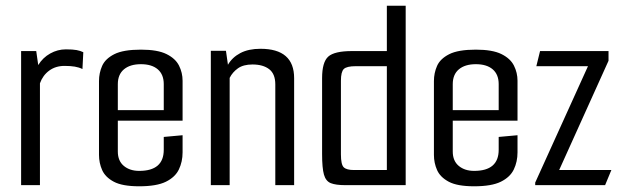

<svg xmlns="http://www.w3.org/2000/svg" viewBox="-20 -649 2180 673"><path d="M54 0V-470H107L114 -421Q130 -447 156 -461.5Q182 -476 211 -476Q235 -476 248.5 -473.5Q262 -471 272 -466L269 -407Q257 -413 242 -415.5Q227 -418 206 -418Q175 -418 152.5 -401.5Q130 -385 120 -357V0Z M468 4Q409 4 379 -12Q349 -28 338 -53Q327 -78 327 -106V-365Q327 -393 338 -418Q349 -443 380.5 -459Q412 -475 474 -475Q532 -475 563.5 -459.5Q595 -444 607.5 -419Q620 -394 620 -366V-226H393V-118Q393 -85 414 -67.5Q435 -50 468 -50Q554 -50 554 -124V-169L620 -175V-115Q620 -82 607 -55Q594 -28 561.5 -12Q529 4 468 4ZM393 -354V-263H554V-354Q554 -388 533 -406Q512 -424 474 -424Q436 -424 414.5 -406Q393 -388 393 -354Z M719 -471H772L779 -422Q794 -448 822.5 -463Q851 -478 893 -478Q1011 -478 1011 -375V0H945V-353Q945 -390 923.5 -406.5Q902 -423 865 -423Q833 -423 814 -409.5Q795 -396 785 -376V0H719Z M1191 0Q1157 0 1139.5 -7Q1122 -14 1115.5 -37Q1109 -60 1109 -109V-375Q1109 -431 1130.5 -450.5Q1152 -470 1214 -470H1336V-629H1402V0ZM1336 -53V-417H1227Q1195 -417 1185 -407Q1175 -397 1175 -366V-108Q1175 -72 1185 -62.5Q1195 -53 1221 -53Z M1642 4Q1583 4 1553 -12Q1523 -28 1512 -53Q1501 -78 1501 -106V-365Q1501 -393 1512 -418Q1523 -443 1554.5 -459Q1586 -475 1648 -475Q1706 -475 1737.5 -459.5Q1769 -444 1781.5 -419Q1794 -394 1794 -366V-226H1567V-118Q1567 -85 1588 -67.5Q1609 -50 1642 -50Q1728 -50 1728 -124V-169L1794 -175V-115Q1794 -82 1781 -55Q1768 -28 1735.5 -12Q1703 4 1642 4ZM1567 -354V-263H1728V-354Q1728 -388 1707 -406Q1686 -424 1648 -424Q1610 -424 1588.5 -406Q1567 -388 1567 -354Z M1856 -9 2041 -417H1860L1873 -470H2113V-436L1940 -53H2123L2101 0H1856Z"/></svg>

Font: Smooch Sans Medium
Style: Regular
Weight: 500
Designer: Robert E. Leuschke
Foundry: Robert E. Leuschke
Version: Version 1.010; ttfautohint (v1.8.3)